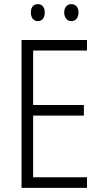

<svg xmlns="http://www.w3.org/2000/svg" viewBox="-20 -907 496 927"><path d="M84 0V-714H400V-663H140V-400H385V-349H140V-51H400V0ZM163 -887Q178 -887 187 -876.5Q196 -866 196 -847Q196 -827 187 -816Q178 -805 163 -805Q147 -805 138 -816.5Q129 -828 129 -847Q129 -866 138 -876.5Q147 -887 163 -887ZM324 -887Q340 -887 349.5 -876.5Q359 -866 359 -847Q359 -828 349.5 -816.5Q340 -805 324 -805Q309 -805 299.5 -816.5Q290 -828 290 -847Q290 -865 299.5 -876Q309 -887 324 -887Z"/></svg>

Font: Noto Sans Display Light Narrow
Style: Regular
Weight: 300
Width: 4
Designer: Monotype Design team
Foundry: Monotype Imaging Inc.
Version: Version 1.000